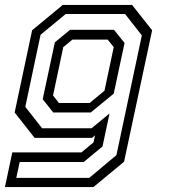

<svg xmlns="http://www.w3.org/2000/svg" viewBox="-40 -560 688 780"><path d="M-20 200 10 59H291L340 18.5L346 -10L334 0H100.5L19.5 -103L90.5 -437L215 -540H496.5L578 -437L464 97L339.5 200ZM26.2 162.5H322.8L433 70.2L536.2 -416.2L468.2 -503H226.8L124.8 -418.8L62.8 -126L131 -39H332L405 -99L376.5 34.8L300.2 98.2H40ZM176.2 -103.2 133.5 -157 182.8 -388 244.5 -438.8H423.2L466 -385.5L422 -179.5L328.8 -103.2ZM199.5 -141.5H324L384.5 -191.5L422 -368.5L397.5 -399H254L217 -368.5L175.5 -172Z"/></svg>

Font: Tourney Thin
Style: Italic
Weight: 100
Italic angle: -12°
Designer: Tyler Finck
Foundry: Etcetera Type Co
Version: Version 1.015